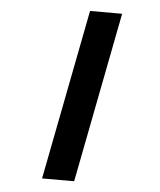

<svg xmlns="http://www.w3.org/2000/svg" viewBox="-54 -806 709 853"><g transform="rotate(5 301.0 -380.0)"><path d="M165.5 0H308.6L456.1 -759.8H313Z"/></g></svg>

Font: Hack
Style: Bold Oblique
Weight: 700
Italic angle: -12°
Monospace: yes
Designer: Christopher Simpkins
Foundry: Christopher Simpkins
Version: Version 2.010